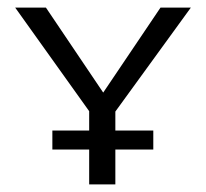

<svg xmlns="http://www.w3.org/2000/svg" viewBox="-20 -486 542 506"><path d="M284 -142H384V-92H284V0H215V-92H118V-142H215V-193L20 -466H101L252 -242L403 -466H483L284 -192Z"/></svg>

Font: Ysabeau SC
Style: Regular
Weight: 400
Designer: Christian Thalmann (Catharsis Fonts)
Version: Version 0.003